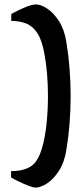

<svg xmlns="http://www.w3.org/2000/svg" viewBox="-20 -789 358 864"><path d="M29.8 -19Q99.1 -19 131.8 -50.8Q153.3 -71.8 167.5 -117.4Q181.6 -163.1 188.7 -225.1Q195.8 -287.1 195.8 -356.4Q195.8 -462.4 179.2 -549.8Q168.5 -608.9 147.9 -640.1Q127.4 -671.4 98.1 -683.1Q68.8 -694.8 30.8 -694.8V-726.1Q109.4 -769 142.1 -769Q163.6 -769 191.9 -750.7Q220.2 -732.4 244.9 -694.8Q269.5 -657.2 278.8 -599.1Q297.9 -481.4 297.9 -356.4Q297.9 -231.9 278.8 -115.2Q270 -58.6 245.4 -20.5Q220.7 17.6 191.7 36.4Q162.6 55.2 139.6 55.2Q120.1 55.2 52.7 22L29.8 9.8Z"/></svg>

Font: Bokor
Style: Regular
Weight: 400
Designer: Danh Hong
Foundry: Danh Hong
Version: Version 8.002; ttfautohint (v1.8.3)